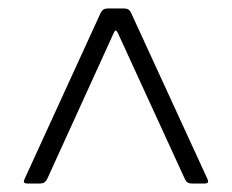

<svg xmlns="http://www.w3.org/2000/svg" viewBox="-20 -762 553 458"><path d="M45.1 -324.2H76C84.2 -324.6 88.4 -327.4 92.3 -334.5L251.4 -683.6C255 -691.1 257.1 -691.1 261 -683.6L421.2 -334.5C424.7 -327.4 429 -324.6 437.1 -324.2H468.4C476.6 -324.6 478 -327.1 475.1 -334.5L292.6 -731.5C289.1 -738.6 284.8 -741.5 276.6 -741.8H236.5C228.3 -741.5 224.1 -738.6 220.2 -731.5L38.4 -334.5C35.2 -327.1 36.9 -324.6 45.1 -324.2Z"/></svg>

Font: Margiela Serif Medium
Style: Regular
Weight: 500
Designer: Andreas Faust, Stefan Endress
Version: Version 1.002;FEAKit 1.0